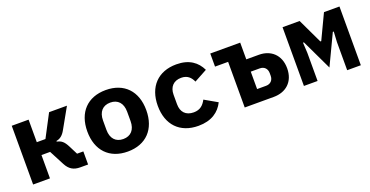

<svg xmlns="http://www.w3.org/2000/svg" viewBox="-28 -1050 3055 1585"><g transform="rotate(-20 1500.0 -258.0)"><path d="M71 0H219V-205H295L363 -75C391 -21 429 0 485 0H554V-115H499L460 -192C435 -241 414 -258 375 -266V-272C408 -278 433 -296 456 -338L556 -516H399L295 -318H219V-516H71Z M900 12C1061 12 1159 -91 1159 -258C1159 -425 1061 -528 900 -528C739 -528 641 -425 641 -258C641 -91 739 12 900 12ZM900 -98C834 -98 794 -141 794 -217V-299C794 -375 834 -418 900 -418C966 -418 1006 -375 1006 -299V-217C1006 -141 966 -98 900 -98Z M1521 12C1636 12 1706 -39 1743 -114L1631 -178C1609 -136 1579 -106 1522 -106C1452 -106 1414 -148 1414 -216V-300C1414 -368 1453 -410 1520 -410C1575 -410 1603 -380 1621 -340L1735 -402C1699 -477 1633 -528 1520 -528C1359 -528 1260 -425 1260 -258C1260 -91 1358 12 1521 12Z M1930 0H2185C2291 0 2370 -65 2370 -185C2370 -304 2291 -369 2189 -369H2078V-516H1815V-401H1930ZM2078 -108V-261H2157C2196 -261 2221 -235 2221 -196V-173C2221 -134 2196 -108 2157 -108Z M2450 0H2570V-247L2565 -338H2573L2700 -71L2827 -338H2835L2830 -247V0H2950V-516H2814L2711 -299H2703L2600 -516H2450Z"/></g></svg>

Font: IBM Plex Mono
Style: Bold
Weight: 700
Monospace: yes
Designer: Mike Abbink, Paul van der Laan, Pieter van Rosmalen
Foundry: Bold Monday
Version: Version 2.004